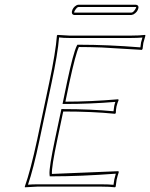

<svg xmlns="http://www.w3.org/2000/svg" viewBox="-20 -797 641 820"><path d="M224.6 -200.2Q199.7 -82.5 201.7 -54.2Q201.7 -54.2 485.8 -65.9L487.3 -62Q481.9 -45.9 478 -28.8Q477.5 -25.4 474.1 0L471.2 2.9Q447.3 0 412.1 0H139.2Q139.2 0 86.4 2.9L85.9 0Q110.4 -68.8 138.7 -200.2L190.4 -444.8Q217.8 -574.2 223.1 -645L225.6 -647.9Q227.5 -647.9 275.9 -645H539.1Q575.2 -645 599.6 -647.9L601.1 -645Q593.3 -617.2 592.3 -613.8Q590.3 -603 588.9 -587.9L585.9 -584Q585.9 -584 415 -594.2Q362.3 -596.2 316.9 -596.2Q303.2 -568.4 276.4 -444.8L259.3 -362.8Q365.2 -362.8 484.4 -373L486.8 -370.1Q481 -356.4 477.5 -341.8Q474.6 -326.7 474.6 -314L471.2 -311Q375 -320.8 250 -320.8ZM541 -732.9H296.9Q285.2 -734.4 287.1 -748Q290.5 -765.1 306.6 -774.4Q311.5 -776.9 315.4 -776.9H560.1Q572.8 -775.4 571.3 -763.2Q567.4 -745.1 549.8 -735.4Q544.9 -733.4 541 -732.9ZM214.8 -202.1 242.2 -331.1H250Q367.2 -331.1 464.8 -321.8Q465.8 -333.5 467.8 -344.2Q469.7 -353.5 472.7 -361.8Q365.2 -353 259.3 -353H247.1L266.6 -447.3Q293 -570.8 307.6 -600.6L310.5 -606H316.9Q440.4 -606 579.6 -594.7Q581.1 -607.4 582.5 -616.2Q584 -623.5 588.4 -636.7Q565.4 -634.8 539.1 -634.8H275.9Q250.5 -634.8 232.4 -637.2Q226.6 -566.4 200.2 -442.9L148.4 -197.8Q122.6 -75.2 99.6 -8.3Q118.2 -9.8 139.2 -9.8H412.1Q442.4 -9.8 464.8 -7.8Q467.3 -26.4 468.3 -31.2Q470.7 -42 474.6 -55.2Q321.8 -43.9 201.7 -43.9H192.4L191.4 -53.2Q189.5 -82 214.8 -202.1ZM541 -743.2Q549.3 -743.2 558.6 -758.8Q560.5 -762.7 561.5 -765.1V-767.1H560.1H315.4Q309.1 -767.1 299.8 -752.4Q297.4 -748.5 296.9 -746.1Q296.9 -744.1 296.9 -743.2Z"/></svg>

Font: Linux Biolinum Outline O
Style: Italic
Weight: 400
Italic angle: -12°
Designer: Philipp H. Poll
Foundry: Philipp H. Poll
Version: Version 0.6.2